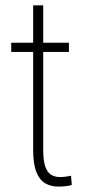

<svg xmlns="http://www.w3.org/2000/svg" viewBox="-20 -688 329 718"><path d="M237.8 -528.3V-493.7H22V-528.3ZM104 -668H141.6V-127.4Q141.6 -84.5 150.1 -62.7Q158.7 -41 172.9 -33.4Q187 -25.9 203.1 -25.9Q215.8 -25.9 225.6 -27.3Q235.4 -28.8 245.6 -30.8L248.5 3.4Q239.7 6.8 225.1 8.3Q210.4 9.8 198.2 9.8Q170.4 9.8 149.2 -2.4Q127.9 -14.6 116 -44.7Q104 -74.7 104 -127.4Z"/></svg>

Font: Roboto Condensed ExtraLight
Style: Regular
Weight: 250
Designer: Christian Robertson
Foundry: Google
Version: Version 3.008; 2023